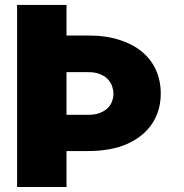

<svg xmlns="http://www.w3.org/2000/svg" viewBox="-20 -747 737 767"><path d="M245.7 0H48.3V-727.3H245.7V-605.1H329.5Q400.9 -605.5 455.6 -588.2Q510.3 -571 547.4 -540.1Q584.5 -509.2 603.3 -466.6Q622.2 -424 622.2 -373.6Q622.2 -340.9 614.2 -311.4Q606.2 -282 589.8 -256.2Q573.5 -230.5 548.5 -209.3Q523.4 -188.2 489.3 -172.6Q424.4 -143.5 329.5 -143.5H245.7ZM329.5 -288.4Q359 -288 378.9 -295.8Q398.8 -303.6 410.9 -315.9Q422.9 -328.1 428.1 -343.2Q433.2 -358.3 433.2 -372.2Q433.2 -386.7 428.1 -402.2Q422.9 -417.6 410.9 -430.4Q398.8 -443.2 378.9 -451.2Q359 -459.2 329.5 -458.8H245.7V-288.4Z"/></svg>

Font: Linik Sans Black
Style: Regular
Weight: 900
Designer: Fonts by Rasmus Andersson / Changes by Cristiano Sobral with parts from Marc Monis
Foundry: rsms
Version: Version 3.020; ttfautohint (v1.6)